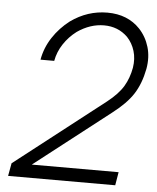

<svg xmlns="http://www.w3.org/2000/svg" viewBox="-54 -812 700 858"><g transform="rotate(5 296.0 -383.0)"><path d="M229 -711.5Q304.5 -765.5 393.5 -765.5Q439 -765.5 475.8 -750.8Q512.5 -736 539.5 -707.5Q571 -674 584.5 -628.5Q598 -583 588.5 -530Q575.5 -463 545.5 -416.5Q516 -370.5 454 -323L115.5 -59.5H505L495 0H14.5L25 -57.5L426 -370Q475 -408.5 497.5 -446Q519.5 -483 528 -530Q534.5 -570.5 524 -605.2Q513.5 -640 489.5 -665.5Q446.5 -707.5 383.5 -707.5Q321.5 -707.5 263.5 -667.5Q229 -641.5 205.8 -606.2Q182.5 -571 175 -530H113.5Q123 -584 153.5 -630.5Q184 -677 229 -711.5Z"/></g></svg>

Font: Russisch Sans Light
Style: Italic
Weight: 300
Italic angle: -10°
Designer: Michael Sharanda (font) & Cristiano Sobral (main changes)
Foundry: Michael Sharanda
Version: Version 2.00;September 8, 2020;FontCreator 13.0.0.2681 64-bi